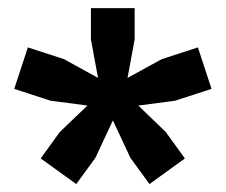

<svg xmlns="http://www.w3.org/2000/svg" viewBox="-20 -828 555 472"><path d="M320 -568.5 387.5 -503.5 434.5 -438.5 347.5 -375.5 300.5 -440 257.5 -532 214.5 -440 167.5 -375.5 80 -438.5 127 -503.5 195 -568.5 104 -580.5 15 -609.5 48.5 -711.5 137.5 -682.5 221 -636.5 203.5 -731V-808H311V-731L293.5 -636.5L377.5 -682.5L466.5 -711.5L500 -609.5L410.5 -580.5Z"/></svg>

Font: Encode Sans SemiExpanded
Style: Bold
Weight: 700
Width: 6
Designer: Multiple Designers
Foundry: Impallari Type
Version: Version 3.002